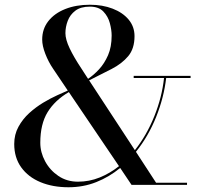

<svg xmlns="http://www.w3.org/2000/svg" viewBox="-20 -780 844 810"><path d="M544 -460H784V-451H681Q671.5 -368.5 638.8 -286.8Q606 -205 553.5 -139.5L638.5 -9H769V0H535L487 -71.5Q441 -33.5 386.2 -11.8Q331.5 10 269 10Q202.5 10 150.8 -11.5Q99 -33 69.5 -74Q40 -115 40 -172.5Q40 -212.5 57.8 -245Q75.5 -277.5 103.2 -302.8Q131 -328 162.2 -346.8Q193.5 -365.5 221.2 -378Q249 -390.5 266 -398L204 -490Q184.5 -518.5 171.2 -552.8Q158 -587 158 -613Q158 -658 184 -691Q210 -724 255.5 -742Q301 -760 359 -760Q412.5 -760 455.2 -743.5Q498 -727 522.8 -697.2Q547.5 -667.5 547.5 -627.5Q547.5 -575 521 -543.2Q494.5 -511.5 450.8 -489Q407 -466.5 356 -441L549 -146.5Q599 -209.5 631.2 -290Q663.5 -370.5 672 -451H544ZM324 -490 351.5 -447.5Q375 -463 397.8 -487.5Q420.5 -512 435.8 -547Q451 -582 451 -630Q451 -653.5 443.5 -682Q436 -710.5 416.2 -731.2Q396.5 -752 359 -752Q320.5 -752 298 -735Q275.5 -718 265.8 -692.2Q256 -666.5 256 -640Q256 -613.5 274 -575.8Q292 -538 324 -490ZM150 -177.5Q150 -137.5 170.2 -99.8Q190.5 -62 226.2 -37.8Q262 -13.5 309 -13.5Q356.5 -13.5 400 -31Q443.5 -48.5 482 -79L270.5 -391.5Q211.5 -357 180.8 -306.8Q150 -256.5 150 -177.5Z"/></svg>

Font: Bodoni* 24pt
Style: Regular
Weight: 400
Version: Version 2.3